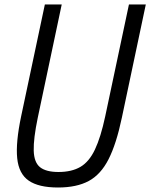

<svg xmlns="http://www.w3.org/2000/svg" viewBox="-20 -820 668 854"><path d="M238 14Q152 14 107.8 -16.5Q63.5 -47 56.5 -116.5Q49.5 -186 74 -302.5L179.5 -800H254.5L148 -296.5Q128.5 -203 130 -150.2Q131.5 -97.5 158.2 -76.2Q185 -55 240 -55Q299 -55 337.8 -77.8Q376.5 -100.5 402.2 -154.8Q428 -209 448 -302.5L553.5 -800H628.5L522 -296.5Q497.5 -180 463 -112Q428.5 -44 374.8 -15Q321 14 238 14Z"/></svg>

Font: Victor Mono Thin
Style: Italic
Weight: 100
Italic angle: -12°
Monospace: yes
Designer: Rune Bjørnerås
Version: Version 1.561;gftools[0.9.30]